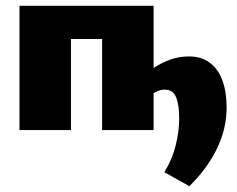

<svg xmlns="http://www.w3.org/2000/svg" viewBox="-20 -447 814 660"><path d="M631 193 545 145Q572 101 584 52.5Q596 4 596 -38Q596 -86 585.5 -112.5Q575 -139 545 -139Q531 -139 511.5 -129Q492 -119 483 -106L445 -166Q475 -192 504 -211Q533 -230 563.5 -241.5Q594 -253 630 -253Q672 -253 701 -231.5Q730 -210 744.5 -170.5Q759 -131 759 -78Q759 -4 725.5 64.5Q692 133 631 193ZM47 0V-427H224V0ZM331 0V-427H508V0ZM135 -313V-427H415V-313Z"/></svg>

Font: Ysabeau Office Black
Style: Regular
Weight: 900
Designer: Christian Thalmann (Catharsis Fonts)
Version: Version 2.001;gftools[0.9.30]; featfreeze: tnum,lnum,ss02